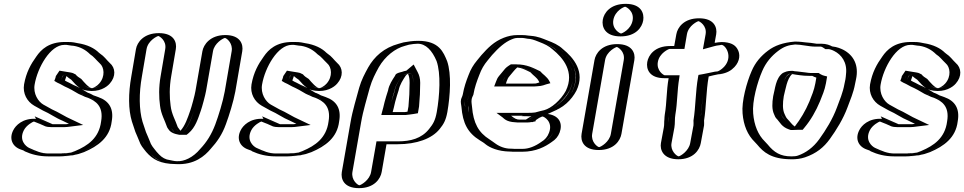

<svg xmlns="http://www.w3.org/2000/svg" viewBox="-20 -762 5007 997"><path d="M329 -544H317C260 -544 217 -513 190 -473C160 -432 136 -388 125 -324C116 -272 144 -228 177 -209L222 -184C230 -180 238 -176 247 -172C273 -159 295 -143 323 -132L348 -120L332 -118C327 -117 323 -117 319 -117H247C242 -117 236 -120 231 -122C230 -122 229 -122 228 -123C215 -130 199 -136 185 -141C137 -158 88 -124 70 -88C44 -38 70 6 104 17C140 34 174 50 230 50H292C301 50 311 49 321 48C352 45 367 43 397 31C465 2 529 -41 540 -131C552 -199 524 -245 474 -260C470 -261 466 -263 462 -265L448 -270L433 -277C428 -280 423 -282 417 -284C394 -299 370 -312 343 -324L319 -336C312 -339 305 -343 298 -347C300 -353 301 -359 304 -364V-365L311 -375C319 -374 324 -373 331 -371C335 -371 339 -368 342 -367C349 -358 360 -351 371 -344C382 -331 395 -314 409 -305C444 -276 498 -290 528 -324C564 -364 560 -416 530 -440C512 -457 502 -474 479 -488C453 -514 420 -532 373 -539C360 -539 341 -544 329 -544ZM326 -529C334 -529 354 -524 369 -524C409 -518 441 -502 462 -482C465 -479 466 -477 469 -475C490 -462 498 -447 518 -428C542 -408 547 -366 517 -333C492 -305 449 -293 420 -317C408 -327 394 -342 382 -356C369 -363 360 -371 352 -380C348 -381 345 -385 336 -386C330 -387 324 -389 316 -390L305 -391L290 -369C289 -366 288 -361 288 -361C286 -356 285 -353 284 -349L280 -339C290 -333 301 -327 311 -322L335 -310C361 -299 384 -285 407 -271C412 -268 419 -266 424 -263L440 -256L454 -251C459 -249 463 -248 467 -246C510 -231 536 -196 525 -131C515 -49 460 -11 393 17C361 30 334 35 295 35H233C192 35 163 26 138 15C127 7 118 6 112 3C85 -6 62 -43 83 -84C98 -113 139 -141 178 -127C193 -122 212 -112 224 -107C231 -104 235 -102 244 -102H316C321 -102 326 -102 331 -103L402 -112L331 -146C305 -156 284 -172 256 -186C247 -190 238 -194 231 -198L186 -222C157 -239 132 -279 140 -324C151 -385 173 -426 202 -466C227 -503 263 -529 314 -529ZM326 -529H314C263 -529 227 -503 202 -466C173 -426 151 -385 140 -324C132 -279 157 -239 186 -222L231 -198C238 -194 247 -190 256 -186C284 -172 305 -156 331 -146L402 -112L331 -103C326 -102 321 -102 316 -102H244C235 -102 231 -104 224 -107C212 -113 193 -122 178 -127C139 -141 98 -113 83 -84C62 -43 85 -6 112 3C149 20 179 35 233 35H295C303 35 311 34 321 33C352 29 364 29 393 17C460 -11 515 -49 525 -131C536 -193 511 -233 467 -246C462 -247 460 -248 454 -251L440 -256L424 -263C419 -266 414 -268 408 -270C385 -285 362 -299 335 -310L311 -322C301 -327 290 -333 280 -339L284 -349C286 -356 288 -360 290 -369L305 -391L316 -390C324 -389 330 -387 336 -386C345 -385 348 -381 352 -380C360 -371 369 -363 382 -356C393 -342 407 -326 419 -318C448 -294 492 -305 517 -333C547 -366 542 -408 518 -428C499 -447 490 -463 470 -475C467 -477 465 -479 462 -482C441 -502 409 -518 369 -524C354 -524 334 -529 326 -529ZM298 -347C305 -343 312 -339 319 -336L343 -324C369 -313 394 -299 417 -284C420 -282 424 -282 433 -277L448 -270L462 -265C467 -263 470 -261 474 -260C522 -243 552 -202 540 -131C529 -41 466 2 397 31C363 45 332 50 292 50H230C174 50 140 32 104 17C72 6 44 -37 70 -88C88 -124 137 -158 185 -141C200 -136 210 -132 224 -125C231 -122 240 -117 247 -117H319C323 -117 327 -117 332 -118L348 -120L323 -132C296 -143 273 -159 247 -172C238 -176 230 -180 222 -184L177 -209C144 -228 116 -272 125 -324C136 -387 160 -431 190 -473C217 -513 260 -544 317 -544H329C341 -544 359 -539 373 -539C416 -533 450 -515 473 -493C476 -491 476 -490 479 -488C501 -475 511 -458 530 -440C558 -416 565 -365 528 -324C498 -290 444 -276 409 -305C396 -315 384 -328 371 -344C361 -350 350 -358 342 -367C335 -371 320 -374 311 -375C306 -367 301 -358 298 -347ZM262 -342C271 -336 282 -330 292 -326L316 -313C341 -302 364 -289 387 -275C392 -272 399 -270 405 -267L422 -259L437 -254C476 -238 519 -211 505 -131C494 -44 434 -5 373 21C346 32 344 31 316 33C309 34 300 35 295 35H233C194 35 169 23 131 6C114 -2 77 -34 104 -86C118 -113 151 -130 156 -131C156 -131 158 -130 161 -129C178 -123 195 -115 209 -109C211 -108 220 -102 244 -102H316C324 -102 333 -103 340 -104L412 -113L349 -143C322 -154 283 -180 250 -194L205 -219C179 -234 151 -275 160 -324C175 -411 241 -529 314 -529H325C330 -529 345 -525 363 -524C398 -518 425 -503 448 -480C467 -468 478 -452 498 -433C521 -414 528 -365 495 -328C483 -314 467 -307 460 -305C444 -301 415 -337 402 -352C389 -360 380 -366 372 -376C363 -379 363 -383 344 -386C342 -386 334 -388 325 -389L289 -395L270 -367C269 -359 265 -350 262 -342ZM405 -299C413 -295 423 -293 435 -291C493 -283 533 -308 550 -328C583 -365 580 -410 550 -435C532 -452 522 -469 499 -484C496 -486 497 -485 494 -488C471 -511 435 -530 383 -538C368 -540 364 -544 329 -544H317C233 -544 193 -504 169 -469C140 -429 116 -386 105 -324C97 -276 121 -234 158 -213L203 -188C240 -172 266 -151 305 -135L338 -119L323 -117H253C242 -122 230 -127 219 -132L160 -158L167 -145C97 -149 61 -110 49 -86C26 -42 44 -1 87 14C101 20 100 17 109 24C142 39 181 50 230 50H292C339 50 378 43 416 28C489 -3 550 -47 560 -131C572 -197 547 -238 490 -258C487 -259 484 -260 479 -262L465 -267L452 -274C442 -279 438 -280 437 -280C427 -286 416 -293 405 -299ZM325 -367C330 -362 342 -353 350 -348C365 -331 378 -316 395 -305C384 -311 372 -316 361 -321L338 -333C331 -336 323 -340 317 -344C319 -352 323 -358 325 -367Z M706 -507C714 -552 760 -590 805 -590C850 -590 881 -552 873 -507L849 -366C839 -310 840 -258 846 -215C851 -174 868 -142 882 -108C886 -100 898 -83 912 -79L922 -77H929C958 -102 973 -145 988 -189C994 -204 1012 -272 1015 -290L1051 -496C1059 -541 1105 -580 1150 -580C1195 -580 1226 -541 1218 -496L1182 -287C1172 -232 1149 -161 1132 -115C1112 -61 1085 -21 1052 15C1017 56 962 95 894 90C868 90 847 83 826 79C795 69 779 55 759 32C743 10 730 -2 722 -28C717 -42 708 -60 703 -73L685 -127C666 -191 666 -276 682 -366ZM721 -507C727 -544 765 -575 802 -575C839 -575 864 -544 858 -507L834 -366C824 -308 825 -255 831 -211C837 -165 858 -132 869 -97C874 -91 878 -86 885 -76C889 -71 898 -66 906 -64L917 -62H932C970 -92 987 -139 1003 -186C1009 -203 1026 -269 1030 -290L1066 -496C1072 -532 1112 -565 1148 -565C1184 -565 1209 -533 1203 -496L1167 -287C1158 -233 1135 -164 1118 -118C1099 -66 1074 -29 1042 6C1009 45 959 80 897 75C874 75 853 68 832 64C804 55 791 43 772 21C754 -2 744 -11 736 -35C730 -50 722 -68 717 -80L700 -134C682 -195 681 -278 697 -366ZM721 -507 697 -366C681 -278 682 -195 700 -134L717 -80C722 -68 730 -50 736 -35C744 -11 754 -2 772 21C791 43 804 55 832 64C853 68 874 75 897 75C959 80 1009 45 1042 6C1074 -29 1099 -66 1118 -118C1135 -164 1158 -233 1167 -287L1203 -496C1209 -533 1184 -565 1148 -565C1112 -565 1072 -532 1066 -496L1030 -290C1026 -269 1009 -203 1003 -186C987 -139 970 -92 932 -62H917L906 -64C883 -70 874 -91 869 -97C858 -132 837 -165 831 -211C825 -255 824 -308 834 -366L858 -507C864 -544 839 -575 802 -575C765 -575 727 -544 721 -507ZM706 -507 682 -366C666 -276 666 -191 685 -127L703 -73C708 -60 717 -42 722 -28C731 0 742 10 759 32C789 66 826 90 894 90C962 95 1017 56 1052 15C1086 -22 1112 -61 1132 -115C1149 -161 1172 -232 1182 -287L1218 -496C1226 -541 1195 -580 1150 -580C1105 -580 1059 -541 1051 -496L1015 -290C1012 -271 994 -205 988 -189C973 -144 959 -102 929 -77H922L912 -79C896 -84 889 -98 883 -106C870 -143 851 -173 846 -215C840 -258 839 -310 849 -366L873 -507C881 -552 850 -590 805 -590C760 -590 714 -552 706 -507ZM741 -507C749 -553 798 -575 802 -575C806 -575 846 -553 838 -507L814 -366C804 -309 805 -256 811 -213C816 -169 836 -137 848 -101C853 -95 858 -75 893 -66L911 -62H949L960 -71C994 -100 1008 -144 1023 -188C1029 -204 1047 -271 1050 -290L1086 -496C1093 -537 1137 -563 1148 -565C1159 -563 1190 -536 1183 -496L1147 -287C1137 -232 1115 -162 1098 -116C1078 -63 1053 -24 1020 11C982 57 935 77 900 75H897C886 75 871 71 846 66C825 59 812 48 793 26C776 4 765 -6 757 -31C752 -45 743 -63 738 -76L720 -130C702 -192 701 -277 717 -366ZM686 -507 662 -366C646 -277 646 -193 665 -131L683 -77C688 -64 697 -46 702 -32C711 -6 721 4 739 27C773 66 812 89 892 90C990 96 1044 47 1074 11C1107 -25 1134 -64 1153 -117C1170 -163 1192 -233 1202 -287L1238 -496C1244 -531 1229 -580 1150 -580C1071 -580 1037 -530 1031 -496L995 -290C992 -270 974 -204 968 -188C955 -150 941 -109 917 -83C911 -91 907 -97 903 -102C891 -138 871 -169 866 -213C860 -256 859 -309 869 -366L893 -507C899 -542 884 -590 805 -590C726 -590 692 -542 686 -507Z M1510 -544H1498C1441 -544 1398 -513 1371 -473C1341 -432 1317 -388 1306 -324C1297 -272 1325 -228 1358 -209L1403 -184C1411 -180 1419 -176 1428 -172C1454 -159 1476 -143 1504 -132L1529 -120L1513 -118C1508 -117 1504 -117 1500 -117H1428C1423 -117 1417 -120 1412 -122C1411 -122 1410 -122 1409 -123C1396 -130 1380 -136 1366 -141C1318 -158 1269 -124 1251 -88C1225 -38 1251 6 1285 17C1321 34 1355 50 1411 50H1473C1482 50 1492 49 1502 48C1533 45 1548 43 1578 31C1646 2 1710 -41 1721 -131C1733 -199 1705 -245 1655 -260C1651 -261 1647 -263 1643 -265L1629 -270L1614 -277C1609 -280 1604 -282 1598 -284C1575 -299 1551 -312 1524 -324L1500 -336C1493 -339 1486 -343 1479 -347C1481 -353 1482 -359 1485 -364V-365L1492 -375C1500 -374 1505 -373 1512 -371C1516 -371 1520 -368 1523 -367C1530 -358 1541 -351 1552 -344C1563 -331 1576 -314 1590 -305C1625 -276 1679 -290 1709 -324C1745 -364 1741 -416 1711 -440C1693 -457 1683 -474 1660 -488C1634 -514 1601 -532 1554 -539C1541 -539 1522 -544 1510 -544ZM1507 -529C1515 -529 1535 -524 1550 -524C1590 -518 1622 -502 1643 -482C1646 -479 1647 -477 1650 -475C1671 -462 1679 -447 1699 -428C1723 -408 1728 -366 1698 -333C1673 -305 1630 -293 1601 -317C1589 -327 1575 -342 1563 -356C1550 -363 1541 -371 1533 -380C1529 -381 1526 -385 1517 -386C1511 -387 1505 -389 1497 -390L1486 -391L1471 -369C1470 -366 1469 -361 1469 -361C1467 -356 1466 -353 1465 -349L1461 -339C1471 -333 1482 -327 1492 -322L1516 -310C1542 -299 1565 -285 1588 -271C1593 -268 1600 -266 1605 -263L1621 -256L1635 -251C1640 -249 1644 -248 1648 -246C1691 -231 1717 -196 1706 -131C1696 -49 1641 -11 1574 17C1542 30 1515 35 1476 35H1414C1373 35 1344 26 1319 15C1308 7 1299 6 1293 3C1266 -6 1243 -43 1264 -84C1279 -113 1320 -141 1359 -127C1374 -122 1393 -112 1405 -107C1412 -104 1416 -102 1425 -102H1497C1502 -102 1507 -102 1512 -103L1583 -112L1512 -146C1486 -156 1465 -172 1437 -186C1428 -190 1419 -194 1412 -198L1367 -222C1338 -239 1313 -279 1321 -324C1332 -385 1354 -426 1383 -466C1408 -503 1444 -529 1495 -529ZM1507 -529H1495C1444 -529 1408 -503 1383 -466C1354 -426 1332 -385 1321 -324C1313 -279 1338 -239 1367 -222L1412 -198C1419 -194 1428 -190 1437 -186C1465 -172 1486 -156 1512 -146L1583 -112L1512 -103C1507 -102 1502 -102 1497 -102H1425C1416 -102 1412 -104 1405 -107C1393 -113 1374 -122 1359 -127C1320 -141 1279 -113 1264 -84C1243 -43 1266 -6 1293 3C1330 20 1360 35 1414 35H1476C1484 35 1492 34 1502 33C1533 29 1545 29 1574 17C1641 -11 1696 -49 1706 -131C1717 -193 1692 -233 1648 -246C1643 -247 1641 -248 1635 -251L1621 -256L1605 -263C1600 -266 1595 -268 1589 -270C1566 -285 1543 -299 1516 -310L1492 -322C1482 -327 1471 -333 1461 -339L1465 -349C1467 -356 1469 -360 1471 -369L1486 -391L1497 -390C1505 -389 1511 -387 1517 -386C1526 -385 1529 -381 1533 -380C1541 -371 1550 -363 1563 -356C1574 -342 1588 -326 1600 -318C1629 -294 1673 -305 1698 -333C1728 -366 1723 -408 1699 -428C1680 -447 1671 -463 1651 -475C1648 -477 1646 -479 1643 -482C1622 -502 1590 -518 1550 -524C1535 -524 1515 -529 1507 -529ZM1479 -347C1486 -343 1493 -339 1500 -336L1524 -324C1550 -313 1575 -299 1598 -284C1601 -282 1605 -282 1614 -277L1629 -270L1643 -265C1648 -263 1651 -261 1655 -260C1703 -243 1733 -202 1721 -131C1710 -41 1647 2 1578 31C1544 45 1513 50 1473 50H1411C1355 50 1321 32 1285 17C1253 6 1225 -37 1251 -88C1269 -124 1318 -158 1366 -141C1381 -136 1391 -132 1405 -125C1412 -122 1421 -117 1428 -117H1500C1504 -117 1508 -117 1513 -118L1529 -120L1504 -132C1477 -143 1454 -159 1428 -172C1419 -176 1411 -180 1403 -184L1358 -209C1325 -228 1297 -272 1306 -324C1317 -387 1341 -431 1371 -473C1398 -513 1441 -544 1498 -544H1510C1522 -544 1540 -539 1554 -539C1597 -533 1631 -515 1654 -493C1657 -491 1657 -490 1660 -488C1682 -475 1692 -458 1711 -440C1739 -416 1746 -365 1709 -324C1679 -290 1625 -276 1590 -305C1577 -315 1565 -328 1552 -344C1542 -350 1531 -358 1523 -367C1516 -371 1501 -374 1492 -375C1487 -367 1482 -358 1479 -347ZM1443 -342C1452 -336 1463 -330 1473 -326L1497 -313C1522 -302 1545 -289 1568 -275C1573 -272 1580 -270 1586 -267L1603 -259L1618 -254C1657 -238 1700 -211 1686 -131C1675 -44 1615 -5 1554 21C1527 32 1525 31 1497 33C1490 34 1481 35 1476 35H1414C1375 35 1350 23 1312 6C1295 -2 1258 -34 1285 -86C1299 -113 1332 -130 1337 -131C1337 -131 1339 -130 1342 -129C1359 -123 1376 -115 1390 -109C1392 -108 1401 -102 1425 -102H1497C1505 -102 1514 -103 1521 -104L1593 -113L1530 -143C1503 -154 1464 -180 1431 -194L1386 -219C1360 -234 1332 -275 1341 -324C1356 -411 1422 -529 1495 -529H1506C1511 -529 1526 -525 1544 -524C1579 -518 1606 -503 1629 -480C1648 -468 1659 -452 1679 -433C1702 -414 1709 -365 1676 -328C1664 -314 1648 -307 1641 -305C1625 -301 1596 -337 1583 -352C1570 -360 1561 -366 1553 -376C1544 -379 1544 -383 1525 -386C1523 -386 1515 -388 1506 -389L1470 -395L1451 -367C1450 -359 1446 -350 1443 -342ZM1586 -299C1594 -295 1604 -293 1616 -291C1674 -283 1714 -308 1731 -328C1764 -365 1761 -410 1731 -435C1713 -452 1703 -469 1680 -484C1677 -486 1678 -485 1675 -488C1652 -511 1616 -530 1564 -538C1549 -540 1545 -544 1510 -544H1498C1414 -544 1374 -504 1350 -469C1321 -429 1297 -386 1286 -324C1278 -276 1302 -234 1339 -213L1384 -188C1421 -172 1447 -151 1486 -135L1519 -119L1504 -117H1434C1423 -122 1411 -127 1400 -132L1341 -158L1348 -145C1278 -149 1242 -110 1230 -86C1207 -42 1225 -1 1268 14C1282 20 1281 17 1290 24C1323 39 1362 50 1411 50H1473C1520 50 1559 43 1597 28C1670 -3 1731 -47 1741 -131C1753 -197 1728 -238 1671 -258C1668 -259 1665 -260 1660 -262L1646 -267L1633 -274C1623 -279 1619 -280 1618 -280C1608 -286 1597 -293 1586 -299ZM1506 -367C1511 -362 1523 -353 1531 -348C1546 -331 1559 -316 1576 -305C1565 -311 1553 -316 1542 -321L1519 -333C1512 -336 1504 -340 1498 -344C1500 -352 1504 -358 1506 -367Z M2111 -382C2112 -382 2114 -382 2115 -383C2123 -369 2127 -352 2127 -331C2127 -293 2125 -251 2121 -209L2116 -184C2107 -183 2095 -181 2086 -180H1999C2001 -188 2003 -195 2005 -202L2012 -232C2017 -251 2023 -273 2029 -292C2034 -320 2051 -343 2064 -363C2068 -366 2076 -376 2082 -376C2092 -378 2100 -382 2111 -382ZM1844 215C1889 215 1934 176 1942 131L1967 -13H2044C2171 -13 2263 -65 2283 -180C2298 -266 2306 -381 2282 -448C2261 -499 2232 -550 2152 -550C2130 -550 2109 -547 2090 -543L2067 -537C2000 -519 1947 -474 1913 -415C1895 -382 1877 -350 1865 -307C1850 -249 1832 -192 1820 -126L1775 131C1767 176 1799 215 1844 215ZM2110 -397 2121 -406 2128 -392C2136 -376 2143 -358 2143 -334C2143 -295 2140 -252 2136 -210L2129 -171L2116 -169C2106 -167 2094 -166 2084 -165H1980L1984 -181C1986 -189 1988 -197 1990 -203L1997 -233C2002 -253 2009 -275 2015 -293C2021 -325 2039 -352 2053 -372C2056 -374 2063 -388 2083 -391C2088 -392 2097 -396 2110 -397ZM1846 200C1883 200 1920 168 1927 131L1955 -28H2047C2169 -28 2249 -75 2268 -180C2283 -264 2290 -377 2268 -441C2247 -491 2221 -535 2149 -535C2129 -535 2110 -532 2091 -528L2068 -523C2006 -507 1957 -465 1926 -410C1908 -377 1891 -346 1880 -306C1865 -247 1846 -190 1835 -126L1790 131C1783 168 1809 200 1846 200ZM2110 -397C2097 -396 2088 -392 2083 -391C2063 -388 2056 -374 2053 -372C2039 -352 2021 -325 2015 -293C2009 -275 2002 -253 1997 -233L1990 -203C1988 -197 1986 -189 1984 -181L1980 -165H2084C2094 -166 2106 -167 2116 -169L2129 -171L2136 -210C2140 -252 2143 -295 2143 -334C2143 -358 2136 -376 2128 -392L2121 -406ZM1846 200C1809 200 1783 168 1790 131L1835 -126C1846 -190 1865 -247 1880 -306C1891 -346 1908 -377 1926 -410C1957 -465 2006 -507 2068 -523L2091 -528C2110 -532 2129 -535 2149 -535C2221 -535 2247 -491 2268 -441C2290 -377 2283 -264 2268 -180C2249 -75 2169 -28 2047 -28H1955L1927 131C1920 168 1883 200 1846 200ZM2115 -383 2114 -382C2102 -381 2093 -378 2084 -376C2071 -373 2072 -372 2065 -364C2052 -345 2035 -320 2030 -293C2026 -274 2017 -252 2012 -232L2005 -202C2003 -195 2001 -188 1999 -180H2086C2094 -181 2107 -183 2116 -184L2121 -209C2125 -249 2127 -293 2127 -331C2127 -352 2121 -372 2115 -383ZM1844 215C1799 215 1767 176 1775 131L1820 -126C1832 -192 1850 -249 1865 -307C1877 -350 1895 -382 1913 -415C1947 -474 2000 -519 2067 -537L2090 -543C2110 -547 2130 -550 2152 -550C2232 -550 2261 -499 2282 -448C2306 -380 2298 -267 2283 -180C2263 -66 2171 -13 2044 -13H1967L1942 131C1934 176 1889 215 1844 215ZM2060 -387C2029 -379 2034 -371 2031 -368C2018 -348 2000 -322 1995 -292C1989 -273 1982 -252 1977 -232L1970 -203C1968 -197 1966 -189 1964 -181L1960 -165H2088C2100 -166 2112 -168 2127 -170L2150 -174L2156 -209C2160 -251 2162 -293 2162 -332C2162 -354 2157 -372 2149 -387L2128 -427L2090 -395C2069 -391 2075 -390 2060 -387ZM1846 200C1837 199 1803 173 1810 131L1855 -126C1866 -191 1885 -248 1900 -306C1912 -348 1929 -380 1947 -413C1980 -470 2032 -511 2083 -524L2104 -530C2121 -533 2136 -535 2149 -535C2191 -535 2224 -500 2247 -445C2270 -380 2263 -265 2248 -180C2240 -136 2229 -118 2208 -92C2169 -43 2112 -28 2047 -28H1935L1907 131C1900 173 1855 199 1846 200ZM2099 -378C2105 -365 2107 -350 2107 -332C2107 -293 2105 -250 2101 -209L2096 -182C2091 -181 2087 -181 2082 -180H2019C2021 -188 2023 -196 2025 -203L2032 -233C2037 -253 2044 -274 2050 -293C2056 -323 2073 -348 2086 -368C2090 -373 2092 -375 2095 -377ZM1844 215C1924 215 1956 166 1962 131L1987 -13H2044C2144 -13 2223 -42 2263 -92C2284 -118 2295 -137 2303 -180C2318 -266 2325 -377 2302 -444C2283 -490 2261 -550 2152 -550C2123 -550 2098 -546 2076 -542L2051 -535C1973 -514 1924 -468 1892 -412C1874 -379 1857 -348 1845 -306C1830 -248 1811 -191 1800 -126L1755 131C1749 166 1764 215 1844 215Z M2687 -410C2677 -411 2666 -413 2656 -413H2650C2641 -408 2630 -395 2624 -387L2604 -363C2597 -354 2596 -350 2591 -338L2587 -328H2745C2753 -328 2760 -328 2767 -329C2778 -329 2788 -333 2798 -336C2788 -356 2769 -366 2755 -383C2735 -392 2713 -403 2690 -409C2689 -410 2688 -410 2687 -410ZM2720 -141H2679C2676 -141 2670 -141 2663 -142C2641 -142 2631 -152 2619 -161H2715C2733 -161 2750 -162 2766 -164L2753 -158C2745 -152 2738 -149 2729 -143C2727 -143 2722 -141 2720 -141ZM2801 -172C2851 -171 2887 -128 2866 -72C2857 -49 2842 -32 2821 -19C2787 5 2745 26 2691 26H2649C2644 26 2638 26 2629 25C2574 25 2538 4 2508 -18L2492 -29C2431 -67 2403 -117 2396 -206C2389 -230 2394 -253 2403 -271C2410 -311 2421 -341 2434 -374C2446 -405 2459 -428 2479 -452L2502 -480C2534 -517 2569 -551 2615 -569C2633 -576 2651 -580 2668 -580H2688C2697 -580 2707 -579 2716 -578L2730 -576C2760 -574 2780 -565 2803 -556C2834 -544 2859 -533 2882 -512C2937 -467 3002 -391 2952 -288C2926 -239 2877 -193 2823 -178C2816 -176 2809 -174 2801 -172ZM2765 -396C2779 -379 2800 -368 2812 -344L2820 -327L2800 -322C2791 -319 2780 -314 2765 -314C2759 -313 2750 -313 2742 -313H2566L2576 -341C2580 -352 2584 -360 2593 -371L2613 -395C2621 -405 2633 -419 2648 -428H2658C2703 -428 2734 -410 2765 -396ZM2767 -179 2855 -190 2759 -145C2753 -141 2749 -139 2742 -135L2741 -130L2728 -127C2724 -126 2721 -126 2717 -126H2676C2672 -126 2668 -126 2660 -127C2634 -127 2620 -141 2609 -149L2572 -176H2718C2735 -176 2752 -177 2767 -179ZM2632 10H2631C2588 10 2554 -4 2531 -21C2526 -25 2523 -28 2518 -31L2502 -42C2442 -79 2418 -125 2411 -210C2410 -222 2407 -232 2409 -245C2410 -253 2413 -261 2417 -269C2424 -309 2435 -338 2448 -371C2459 -401 2471 -422 2490 -444L2513 -472C2546 -509 2578 -539 2619 -555C2635 -562 2651 -565 2666 -565H2686C2695 -565 2703 -564 2711 -563L2725 -561C2753 -559 2772 -551 2796 -542C2827 -530 2850 -520 2871 -500C2904 -473 2932 -443 2947 -403C2980 -300 2891 -211 2822 -192C2815 -190 2808 -188 2800 -186L2695 -159L2798 -157C2843 -156 2869 -119 2852 -75C2845 -55 2832 -42 2814 -31C2782 -8 2744 11 2694 11H2652C2647 11 2640 11 2632 10ZM2693 -425C2679 -426 2672 -428 2658 -428H2648C2633 -419 2621 -405 2613 -395L2593 -371C2584 -360 2580 -352 2576 -341L2566 -313H2742C2750 -313 2759 -313 2765 -314C2780 -314 2791 -319 2800 -322L2820 -327L2812 -344C2800 -369 2778 -381 2765 -396C2745 -405 2723 -416 2699 -423C2695 -425 2693 -425 2693 -425ZM2767 -179C2752 -177 2735 -176 2718 -176H2572L2609 -149C2620 -141 2634 -127 2660 -127C2668 -126 2672 -126 2676 -126H2717C2721 -126 2724 -126 2728 -127L2741 -130L2742 -135C2749 -139 2753 -141 2759 -145L2855 -190ZM2411 -212C2415 -200 2414 -187 2415 -174C2425 -110 2452 -73 2502 -42L2518 -31C2523 -28 2526 -25 2531 -21C2554 -4 2588 10 2631 10H2632C2640 11 2647 11 2652 11H2694C2744 11 2782 -8 2814 -31C2832 -44 2844 -54 2852 -75C2869 -119 2843 -156 2798 -157L2695 -159L2800 -186C2808 -188 2815 -190 2822 -192C2870 -205 2913 -247 2938 -293C2984 -388 2923 -458 2871 -500C2848 -519 2828 -530 2796 -542C2772 -551 2753 -559 2725 -561L2711 -563C2703 -564 2695 -565 2686 -565H2666C2651 -565 2635 -562 2619 -555C2578 -539 2546 -509 2513 -472L2490 -444C2471 -422 2459 -401 2448 -371C2435 -338 2424 -309 2417 -269C2409 -253 2405 -233 2411 -212ZM2745 -328H2587L2591 -338C2595 -349 2597 -355 2604 -363L2624 -387C2631 -395 2640 -406 2650 -413H2656C2668 -413 2675 -411 2689 -410L2691 -409C2714 -403 2735 -392 2755 -383C2772 -364 2788 -355 2798 -336C2779 -330 2768 -328 2745 -328ZM2679 -141H2720C2722 -141 2724 -141 2728 -142C2729 -142 2727 -143 2728 -143C2736 -148 2746 -153 2753 -158L2766 -164C2750 -162 2733 -161 2715 -161H2619C2631 -152 2642 -142 2663 -142C2671 -142 2675 -141 2679 -141ZM2629 25C2639 26 2643 26 2649 26H2691C2745 26 2788 5 2821 -19C2842 -32 2857 -49 2866 -72C2887 -128 2853 -170 2801 -172C2809 -174 2816 -176 2823 -178C2901 -200 2997 -297 2961 -410C2945 -452 2915 -485 2882 -512C2859 -534 2834 -544 2803 -556C2780 -565 2760 -574 2730 -576L2716 -578C2707 -579 2697 -580 2688 -580H2668C2651 -580 2633 -576 2615 -569C2569 -551 2535 -517 2502 -480L2479 -452C2459 -428 2446 -405 2434 -374C2421 -341 2410 -311 2403 -271C2399 -263 2396 -254 2394 -245C2391 -228 2395 -216 2396 -206C2402 -118 2431 -67 2492 -29L2508 -18C2513 -15 2515 -13 2520 -9C2543 10 2583 25 2629 25ZM2658 -428H2633L2622 -421C2607 -412 2597 -399 2591 -391L2571 -367C2563 -357 2560 -350 2556 -339L2546 -313H2742C2751 -313 2761 -313 2769 -314C2797 -315 2811 -323 2816 -324L2838 -330L2833 -340C2821 -364 2798 -376 2785 -392C2750 -408 2718 -428 2658 -428ZM2762 -138C2767 -141 2774 -146 2780 -150L2874 -193L2759 -178C2746 -176 2733 -176 2718 -176H2558L2589 -153C2597 -147 2609 -129 2656 -127C2663 -126 2669 -126 2676 -126H2717C2726 -126 2733 -127 2738 -128H2747L2750 -130L2761 -132ZM2634 10H2631C2604 10 2575 0 2552 -17C2547 -21 2543 -24 2538 -27L2522 -38C2465 -74 2438 -122 2431 -208C2430 -221 2427 -231 2429 -245C2430 -253 2434 -262 2438 -270C2445 -310 2456 -340 2469 -373C2480 -403 2493 -425 2512 -448L2535 -476C2568 -513 2602 -544 2638 -558C2652 -564 2661 -565 2666 -565H2686C2691 -565 2696 -565 2702 -564L2719 -561C2738 -560 2751 -556 2778 -545C2809 -533 2829 -524 2850 -505C2903 -462 2966 -389 2918 -290C2892 -242 2843 -200 2806 -190C2799 -188 2792 -187 2785 -185L2688 -159L2797 -157C2805 -157 2853 -130 2831 -73C2823 -51 2809 -36 2792 -26C2759 -2 2725 11 2694 11H2652C2650 11 2640 10 2634 10ZM2734 -387C2751 -368 2768 -360 2778 -340L2781 -334C2762 -328 2765 -328 2745 -328H2607L2611 -340C2615 -351 2618 -358 2626 -367L2646 -391C2651 -397 2659 -406 2666 -412C2692 -409 2711 -398 2734 -387ZM2634 -161H2715C2727 -161 2739 -161 2749 -162L2731 -154C2725 -150 2719 -146 2711 -141H2679C2660 -141 2652 -147 2634 -161ZM2626 25C2637 26 2641 26 2649 26H2691C2764 26 2812 -1 2844 -24C2866 -38 2878 -53 2886 -74C2902 -117 2890 -167 2809 -172C2819 -175 2829 -177 2839 -180C2904 -198 2948 -244 2973 -291C3021 -390 2957 -463 2903 -507C2880 -529 2852 -541 2820 -553C2799 -561 2775 -573 2736 -576L2725 -577C2713 -579 2701 -580 2688 -580H2668C2640 -580 2617 -574 2596 -566C2545 -546 2513 -513 2480 -476L2457 -448C2438 -425 2424 -402 2413 -372C2400 -339 2390 -310 2383 -271C2381 -261 2376 -254 2374 -245C2371 -230 2375 -219 2376 -208C2383 -121 2409 -72 2472 -33L2488 -23C2493 -20 2495 -18 2500 -14C2523 5 2567 24 2626 25Z M3087 -450 3020 -67C3012 -22 3044 17 3089 17C3134 17 3179 -22 3187 -67L3254 -450C3262 -495 3230 -533 3185 -533C3140 -533 3095 -495 3087 -450ZM3130 -659C3122 -612 3155 -573 3202 -573C3248 -573 3292 -610 3300 -656C3308 -703 3276 -742 3229 -742C3183 -742 3138 -705 3130 -659ZM3102 -450C3108 -487 3146 -518 3183 -518C3220 -518 3245 -487 3239 -450L3172 -67C3165 -30 3128 2 3091 2C3054 2 3028 -30 3035 -67ZM3145 -659C3152 -697 3188 -727 3226 -727C3265 -727 3292 -695 3285 -656C3278 -618 3243 -588 3205 -588C3166 -588 3138 -621 3145 -659ZM3102 -450 3035 -67C3028 -30 3054 2 3091 2C3128 2 3165 -30 3172 -67L3239 -450C3245 -487 3220 -518 3183 -518C3146 -518 3108 -487 3102 -450ZM3145 -659C3138 -621 3166 -588 3205 -588C3243 -588 3278 -618 3285 -656C3292 -695 3265 -727 3226 -727C3188 -727 3152 -697 3145 -659ZM3087 -450C3095 -495 3140 -533 3185 -533C3230 -533 3262 -495 3254 -450L3187 -67C3179 -22 3134 17 3089 17C3044 17 3012 -22 3020 -67ZM3130 -659C3138 -705 3183 -742 3229 -742C3276 -742 3308 -703 3300 -656C3292 -610 3248 -573 3202 -573C3155 -573 3122 -612 3130 -659ZM3122 -450C3130 -496 3179 -518 3183 -518C3187 -518 3227 -496 3219 -450L3152 -67C3145 -25 3100 1 3091 2C3082 1 3048 -25 3055 -67ZM3165 -659C3174 -707 3221 -727 3226 -727C3231 -727 3274 -705 3265 -656C3256 -608 3209 -588 3205 -588C3200 -588 3156 -610 3165 -659ZM3067 -450 3000 -67C2994 -32 3009 17 3089 17C3169 17 3201 -32 3207 -67L3274 -450C3280 -485 3264 -533 3185 -533C3106 -533 3073 -485 3067 -450ZM3110 -659C3104 -623 3121 -573 3202 -573C3282 -573 3314 -620 3320 -656C3326 -693 3310 -742 3229 -742C3149 -742 3116 -695 3110 -659Z M3452 -167C3451 -159 3450 -150 3450 -141C3448 -127 3449 -113 3447 -100L3432 -19C3424 26 3457 65 3502 65C3547 65 3591 26 3599 -19L3616 -111C3617 -119 3616 -128 3616 -137C3618 -149 3620 -159 3620 -168C3623 -184 3623 -202 3625 -220C3630 -268 3631 -312 3640 -363C3644 -364 3647 -364 3650 -364C3666 -368 3683 -373 3700 -376L3712 -377C3735 -380 3755 -391 3772 -410C3828 -470 3791 -553 3718 -543L3705 -541C3693 -540 3682 -537 3670 -534L3679 -584C3687 -629 3655 -667 3610 -667C3565 -667 3520 -629 3512 -584L3501 -523H3459C3413 -523 3369 -485 3361 -440C3353 -395 3384 -356 3430 -356H3472C3460 -290 3463 -229 3452 -167ZM3610 -219C3615 -266 3616 -311 3625 -363L3627 -376L3640 -378C3660 -381 3678 -387 3701 -391L3713 -392C3731 -395 3747 -403 3762 -419C3807 -468 3777 -537 3717 -528L3705 -526C3694 -525 3683 -523 3672 -520L3652 -514L3664 -584C3670 -621 3644 -652 3607 -652C3570 -652 3533 -621 3527 -584L3514 -508H3457C3419 -508 3383 -477 3376 -440C3369 -403 3395 -371 3432 -371H3489L3487 -356C3475 -290 3478 -232 3467 -167C3466 -160 3465 -151 3465 -142C3463 -130 3465 -117 3462 -100L3447 -19C3441 17 3468 50 3504 50C3540 50 3578 18 3584 -19L3601 -110C3602 -116 3601 -127 3601 -135C3607 -167 3607 -185 3610 -219ZM3601 -135C3601 -127 3602 -116 3601 -110L3584 -19C3578 18 3540 50 3504 50C3468 50 3441 17 3447 -19L3462 -100C3467 -126 3463 -144 3467 -167C3478 -231 3476 -292 3487 -356L3489 -371H3432C3395 -371 3369 -403 3376 -440C3383 -477 3419 -508 3457 -508H3514L3527 -584C3533 -621 3570 -652 3607 -652C3644 -652 3670 -621 3664 -584L3652 -514L3672 -520C3683 -523 3694 -525 3705 -526L3717 -528C3777 -537 3807 -468 3762 -419C3747 -403 3731 -395 3713 -392L3701 -391C3678 -387 3660 -381 3640 -378L3627 -376L3625 -363C3616 -311 3615 -266 3610 -219C3607 -185 3607 -167 3601 -135ZM3616 -111 3599 -19C3591 26 3547 65 3502 65C3457 65 3424 26 3432 -19L3447 -100C3450 -120 3448 -144 3452 -167C3463 -230 3460 -288 3472 -356H3430C3384 -356 3353 -395 3361 -440C3369 -485 3413 -523 3459 -523H3501L3512 -584C3520 -629 3565 -667 3610 -667C3655 -667 3687 -629 3679 -584L3670 -534C3682 -537 3692 -539 3705 -541L3718 -543C3791 -553 3828 -471 3772 -410C3754 -391 3735 -380 3713 -377L3700 -376C3680 -373 3660 -366 3640 -363C3626 -285 3629 -213 3616 -137C3616 -129 3617 -118 3616 -111ZM3581 -136C3581 -127 3582 -118 3581 -111L3564 -19C3557 21 3515 48 3504 50C3493 48 3460 21 3467 -19L3482 -100C3486 -123 3483 -145 3487 -167C3498 -230 3496 -291 3507 -356L3509 -371H3432C3427 -371 3388 -394 3396 -440C3404 -487 3453 -508 3457 -508H3534L3547 -584C3555 -630 3603 -652 3607 -652C3611 -652 3652 -630 3644 -584L3630 -506L3688 -522C3698 -525 3706 -526 3714 -527L3727 -529C3748 -528 3788 -467 3740 -415C3725 -399 3710 -392 3705 -391L3693 -390C3665 -385 3650 -380 3630 -377L3607 -373L3605 -363C3591 -284 3593 -212 3581 -136ZM3660 -365C3676 -369 3697 -374 3709 -376L3720 -377C3756 -383 3777 -396 3794 -414C3823 -445 3825 -482 3809 -508C3800 -523 3784 -539 3743 -543C3732 -544 3721 -544 3708 -542L3696 -540H3691L3699 -584C3705 -619 3689 -667 3610 -667C3531 -667 3498 -619 3492 -584L3481 -523H3459C3379 -523 3347 -475 3341 -440C3335 -405 3350 -356 3430 -356H3452C3440 -289 3443 -231 3432 -167C3431 -159 3430 -150 3430 -142C3428 -129 3430 -115 3427 -100L3412 -19C3406 15 3423 65 3502 65C3581 65 3613 16 3619 -19L3636 -111C3637 -118 3636 -128 3636 -136C3648 -212 3646 -286 3660 -365Z M4239 -356 4234 -330C4228 -293 4216 -268 4204 -237C4184 -187 4155 -140 4124 -103H4123C4122 -102 4122 -102 4121 -102H4101C4077 -111 4065 -133 4048 -149C4041 -155 4038 -164 4034 -174C4024 -195 4024 -228 4030 -263C4041 -301 4047 -360 4076 -377C4076 -378 4077 -378 4078 -378C4081 -379 4083 -379 4086 -379H4087C4093 -378 4101 -377 4111 -376C4135 -374 4161 -368 4185 -368H4211C4220 -363 4228 -359 4239 -356ZM4109 -546C4059 -542 4024 -530 3990 -504C3954 -477 3924 -441 3904 -395C3879 -337 3850 -236 3856 -171C3861 -108 3883 -56 3920 -20L3933 -6C3967 35 4006 65 4087 65C4108 66 4127 63 4143 58C4195 41 4235 8 4267 -36C4301 -84 4339 -142 4361 -203C4375 -241 4392 -280 4400 -326L4405 -350C4422 -427 4389 -481 4339 -507C4325 -514 4308 -522 4287 -522C4275 -531 4260 -535 4244 -535H4214C4213 -535 4212 -535 4209 -536C4193 -539 4173 -541 4156 -542C4141 -544 4131 -546 4109 -546ZM4016 -264C4010 -227 4008 -192 4020 -166C4024 -156 4028 -146 4037 -137C4052 -121 4066 -98 4096 -87H4098L4122 -88H4130C4165 -129 4196 -179 4218 -234C4230 -265 4242 -291 4249 -330L4256 -368L4245 -371C4234 -374 4226 -377 4217 -383H4188C4166 -383 4141 -389 4115 -391C4105 -392 4097 -393 4091 -394H4088C4079 -394 4073 -390 4067 -387C4028 -359 4025 -297 4016 -264ZM4280 -507C4269 -515 4257 -520 4242 -520H4212C4194 -520 4173 -526 4152 -527C4135 -529 4129 -531 4107 -531C4060 -528 4029 -516 3998 -493C3964 -468 3937 -434 3918 -391C3893 -335 3865 -236 3871 -175C3875 -114 3896 -65 3931 -31L3945 -17C3978 23 4011 50 4089 50C4109 51 4126 49 4140 44C4188 28 4225 -2 4255 -43C4288 -90 4325 -147 4347 -206C4362 -245 4377 -282 4385 -326L4390 -350C4406 -421 4378 -468 4331 -493C4317 -500 4301 -507 4284 -507ZM4067 -387C4072 -390 4079 -394 4088 -394H4091C4097 -393 4105 -392 4115 -391C4141 -389 4166 -383 4188 -383H4217C4226 -377 4234 -374 4245 -371L4256 -368L4249 -330C4242 -291 4230 -265 4218 -234C4196 -179 4165 -129 4130 -88H4122L4098 -87H4096C4066 -98 4052 -121 4037 -137C4028 -146 4024 -156 4020 -166C4008 -192 4010 -227 4016 -264C4025 -297 4028 -359 4067 -387ZM4280 -507H4284C4301 -507 4317 -500 4331 -493C4378 -468 4406 -421 4390 -350L4385 -326C4377 -282 4362 -245 4347 -206C4325 -147 4288 -90 4255 -43C4225 -2 4188 28 4140 44C4126 49 4109 51 4089 50C4011 50 3978 23 3945 -17L3931 -31C3896 -65 3875 -114 3871 -175C3865 -236 3893 -335 3918 -391C3937 -434 3964 -468 3998 -493C4029 -516 4060 -528 4107 -531C4129 -531 4135 -529 4152 -527C4173 -526 4194 -520 4212 -520H4242C4257 -520 4269 -515 4280 -507ZM4030 -263C4024 -227 4024 -196 4034 -174C4039 -163 4041 -156 4049 -149C4066 -131 4076 -112 4101 -102H4124C4155 -140 4184 -187 4204 -237C4216 -269 4228 -293 4234 -330L4239 -356C4228 -359 4220 -363 4211 -368H4185C4161 -368 4135 -374 4111 -376C4100 -377 4094 -377 4086 -379C4084 -379 4082 -378 4080 -378C4046 -360 4041 -304 4030 -263ZM4287 -522C4308 -522 4325 -514 4339 -507C4389 -481 4422 -427 4405 -350L4400 -326C4392 -280 4375 -241 4361 -203C4339 -142 4301 -84 4267 -36C4235 8 4195 41 4143 58C4127 63 4108 66 4087 65C4006 65 3967 35 3933 -6L3920 -20C3883 -56 3861 -108 3856 -171C3850 -236 3879 -337 3904 -395C3924 -441 3954 -477 3990 -504C4024 -530 4060 -542 4109 -546H4110C4133 -546 4139 -544 4156 -542C4173 -541 4193 -538 4208 -536C4208 -536 4211 -535 4214 -535H4244C4261 -535 4275 -529 4287 -522ZM4045 -383C4007 -356 4005 -299 3995 -263C3989 -227 3988 -194 3999 -170C4003 -160 4006 -151 4016 -142C4030 -127 4039 -103 4077 -90L4086 -87H4098L4125 -88H4148L4157 -99C4189 -137 4217 -185 4238 -236C4250 -267 4262 -292 4269 -330L4275 -365L4259 -369C4253 -371 4248 -372 4240 -377L4231 -383H4188C4177 -383 4153 -388 4120 -391C4107 -392 4105 -392 4097 -394H4088C4069 -394 4058 -389 4045 -383ZM4212 -520H4242C4242 -520 4247 -520 4257 -513L4266 -507H4284C4285 -507 4299 -504 4312 -497C4348 -479 4381 -439 4373 -376C4372 -368 4372 -359 4370 -350L4365 -326C4357 -281 4340 -242 4326 -204C4304 -144 4268 -86 4234 -39C4203 4 4164 32 4123 46C4114 49 4104 50 4090 50H4089C4033 50 4000 30 3966 -12L3952 -27C3917 -61 3896 -111 3891 -173C3885 -236 3913 -336 3938 -393C3957 -438 3987 -472 4020 -497C4050 -520 4074 -528 4109 -531C4139 -531 4182 -520 4212 -520ZM4185 -368H4198C4205 -364 4212 -361 4219 -359L4214 -330C4207 -292 4195 -266 4183 -235C4163 -187 4136 -142 4107 -105C4092 -115 4083 -130 4069 -144C4062 -151 4059 -159 4054 -170C4043 -193 4044 -227 4050 -263C4059 -296 4066 -353 4093 -377C4121 -374 4142 -368 4185 -368ZM4301 -521C4290 -527 4272 -535 4244 -535H4220C4203 -538 4180 -541 4162 -542C4151 -543 4136 -546 4110 -546H4107C4046 -541 4002 -525 3968 -499C3932 -472 3902 -438 3883 -393C3858 -336 3830 -236 3836 -173C3841 -111 3862 -61 3899 -25L3912 -11C3944 28 3985 64 4086 65C4114 66 4139 62 4160 55C4219 35 4258 3 4289 -40C4323 -87 4359 -145 4381 -205C4395 -243 4412 -281 4420 -326L4425 -350C4441 -424 4412 -476 4358 -504C4345 -510 4328 -518 4301 -521Z M4722 -544H4710C4653 -544 4610 -513 4583 -473C4553 -432 4529 -388 4518 -324C4509 -272 4537 -228 4570 -209L4615 -184C4623 -180 4631 -176 4640 -172C4666 -159 4688 -143 4716 -132L4741 -120L4725 -118C4720 -117 4716 -117 4712 -117H4640C4635 -117 4629 -120 4624 -122C4623 -122 4622 -122 4621 -123C4608 -130 4592 -136 4578 -141C4530 -158 4481 -124 4463 -88C4437 -38 4463 6 4497 17C4533 34 4567 50 4623 50H4685C4694 50 4704 49 4714 48C4745 45 4760 43 4790 31C4858 2 4922 -41 4933 -131C4945 -199 4917 -245 4867 -260C4863 -261 4859 -263 4855 -265L4841 -270L4826 -277C4821 -280 4816 -282 4810 -284C4787 -299 4763 -312 4736 -324L4712 -336C4705 -339 4698 -343 4691 -347C4693 -353 4694 -359 4697 -364V-365L4704 -375C4712 -374 4717 -373 4724 -371C4728 -371 4732 -368 4735 -367C4742 -358 4753 -351 4764 -344C4775 -331 4788 -314 4802 -305C4837 -276 4891 -290 4921 -324C4957 -364 4953 -416 4923 -440C4905 -457 4895 -474 4872 -488C4846 -514 4813 -532 4766 -539C4753 -539 4734 -544 4722 -544ZM4719 -529C4727 -529 4747 -524 4762 -524C4802 -518 4834 -502 4855 -482C4858 -479 4859 -477 4862 -475C4883 -462 4891 -447 4911 -428C4935 -408 4940 -366 4910 -333C4885 -305 4842 -293 4813 -317C4801 -327 4787 -342 4775 -356C4762 -363 4753 -371 4745 -380C4741 -381 4738 -385 4729 -386C4723 -387 4717 -389 4709 -390L4698 -391L4683 -369C4682 -366 4681 -361 4681 -361C4679 -356 4678 -353 4677 -349L4673 -339C4683 -333 4694 -327 4704 -322L4728 -310C4754 -299 4777 -285 4800 -271C4805 -268 4812 -266 4817 -263L4833 -256L4847 -251C4852 -249 4856 -248 4860 -246C4903 -231 4929 -196 4918 -131C4908 -49 4853 -11 4786 17C4754 30 4727 35 4688 35H4626C4585 35 4556 26 4531 15C4520 7 4511 6 4505 3C4478 -6 4455 -43 4476 -84C4491 -113 4532 -141 4571 -127C4586 -122 4605 -112 4617 -107C4624 -104 4628 -102 4637 -102H4709C4714 -102 4719 -102 4724 -103L4795 -112L4724 -146C4698 -156 4677 -172 4649 -186C4640 -190 4631 -194 4624 -198L4579 -222C4550 -239 4525 -279 4533 -324C4544 -385 4566 -426 4595 -466C4620 -503 4656 -529 4707 -529ZM4719 -529H4707C4656 -529 4620 -503 4595 -466C4566 -426 4544 -385 4533 -324C4525 -279 4550 -239 4579 -222L4624 -198C4631 -194 4640 -190 4649 -186C4677 -172 4698 -156 4724 -146L4795 -112L4724 -103C4719 -102 4714 -102 4709 -102H4637C4628 -102 4624 -104 4617 -107C4605 -113 4586 -122 4571 -127C4532 -141 4491 -113 4476 -84C4455 -43 4478 -6 4505 3C4542 20 4572 35 4626 35H4688C4696 35 4704 34 4714 33C4745 29 4757 29 4786 17C4853 -11 4908 -49 4918 -131C4929 -193 4904 -233 4860 -246C4855 -247 4853 -248 4847 -251L4833 -256L4817 -263C4812 -266 4807 -268 4801 -270C4778 -285 4755 -299 4728 -310L4704 -322C4694 -327 4683 -333 4673 -339L4677 -349C4679 -356 4681 -360 4683 -369L4698 -391L4709 -390C4717 -389 4723 -387 4729 -386C4738 -385 4741 -381 4745 -380C4753 -371 4762 -363 4775 -356C4786 -342 4800 -326 4812 -318C4841 -294 4885 -305 4910 -333C4940 -366 4935 -408 4911 -428C4892 -447 4883 -463 4863 -475C4860 -477 4858 -479 4855 -482C4834 -502 4802 -518 4762 -524C4747 -524 4727 -529 4719 -529ZM4691 -347C4698 -343 4705 -339 4712 -336L4736 -324C4762 -313 4787 -299 4810 -284C4813 -282 4817 -282 4826 -277L4841 -270L4855 -265C4860 -263 4863 -261 4867 -260C4915 -243 4945 -202 4933 -131C4922 -41 4859 2 4790 31C4756 45 4725 50 4685 50H4623C4567 50 4533 32 4497 17C4465 6 4437 -37 4463 -88C4481 -124 4530 -158 4578 -141C4593 -136 4603 -132 4617 -125C4624 -122 4633 -117 4640 -117H4712C4716 -117 4720 -117 4725 -118L4741 -120L4716 -132C4689 -143 4666 -159 4640 -172C4631 -176 4623 -180 4615 -184L4570 -209C4537 -228 4509 -272 4518 -324C4529 -387 4553 -431 4583 -473C4610 -513 4653 -544 4710 -544H4722C4734 -544 4752 -539 4766 -539C4809 -533 4843 -515 4866 -493C4869 -491 4869 -490 4872 -488C4894 -475 4904 -458 4923 -440C4951 -416 4958 -365 4921 -324C4891 -290 4837 -276 4802 -305C4789 -315 4777 -328 4764 -344C4754 -350 4743 -358 4735 -367C4728 -371 4713 -374 4704 -375C4699 -367 4694 -358 4691 -347ZM4655 -342C4664 -336 4675 -330 4685 -326L4709 -313C4734 -302 4757 -289 4780 -275C4785 -272 4792 -270 4798 -267L4815 -259L4830 -254C4869 -238 4912 -211 4898 -131C4887 -44 4827 -5 4766 21C4739 32 4737 31 4709 33C4702 34 4693 35 4688 35H4626C4587 35 4562 23 4524 6C4507 -2 4470 -34 4497 -86C4511 -113 4544 -130 4549 -131C4549 -131 4551 -130 4554 -129C4571 -123 4588 -115 4602 -109C4604 -108 4613 -102 4637 -102H4709C4717 -102 4726 -103 4733 -104L4805 -113L4742 -143C4715 -154 4676 -180 4643 -194L4598 -219C4572 -234 4544 -275 4553 -324C4568 -411 4634 -529 4707 -529H4718C4723 -529 4738 -525 4756 -524C4791 -518 4818 -503 4841 -480C4860 -468 4871 -452 4891 -433C4914 -414 4921 -365 4888 -328C4876 -314 4860 -307 4853 -305C4837 -301 4808 -337 4795 -352C4782 -360 4773 -366 4765 -376C4756 -379 4756 -383 4737 -386C4735 -386 4727 -388 4718 -389L4682 -395L4663 -367C4662 -359 4658 -350 4655 -342ZM4798 -299C4806 -295 4816 -293 4828 -291C4886 -283 4926 -308 4943 -328C4976 -365 4973 -410 4943 -435C4925 -452 4915 -469 4892 -484C4889 -486 4890 -485 4887 -488C4864 -511 4828 -530 4776 -538C4761 -540 4757 -544 4722 -544H4710C4626 -544 4586 -504 4562 -469C4533 -429 4509 -386 4498 -324C4490 -276 4514 -234 4551 -213L4596 -188C4633 -172 4659 -151 4698 -135L4731 -119L4716 -117H4646C4635 -122 4623 -127 4612 -132L4553 -158L4560 -145C4490 -149 4454 -110 4442 -86C4419 -42 4437 -1 4480 14C4494 20 4493 17 4502 24C4535 39 4574 50 4623 50H4685C4732 50 4771 43 4809 28C4882 -3 4943 -47 4953 -131C4965 -197 4940 -238 4883 -258C4880 -259 4877 -260 4872 -262L4858 -267L4845 -274C4835 -279 4831 -280 4830 -280C4820 -286 4809 -293 4798 -299ZM4718 -367C4723 -362 4735 -353 4743 -348C4758 -331 4771 -316 4788 -305C4777 -311 4765 -316 4754 -321L4731 -333C4724 -336 4716 -340 4710 -344C4712 -352 4716 -358 4718 -367Z"/></svg>

Font: Blanket
Style: Black
Weight: 900
Foundry: Cannot Into Space Fonts
Version: Version 0.9